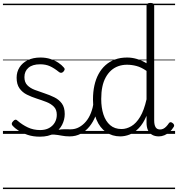

<svg xmlns="http://www.w3.org/2000/svg" viewBox="-20 -910 1210 1305"><path d="M318 -11Q353 -24 377 -28Q401 -32 421 -31.5Q441 -31 460 -31Q469 -31 473 -23.5Q477 -16 475.5 -7Q474 2 468.5 9.5Q463 17 454 17Q424 17 399 12Q374 7 349.5 5Q325 3 296 13ZM251 19Q204 19 167.5 6.5Q131 -6 105 -23Q79 -40 66 -55Q59 -63 60 -70.5Q61 -78 70 -87Q78 -96 85 -96.5Q92 -97 100 -89Q131 -62 169 -44Q207 -26 253 -26Q288 -26 313 -39.5Q338 -53 352 -76.5Q366 -100 366 -130Q366 -165 346 -185Q326 -205 295 -217Q264 -229 229.5 -240Q195 -251 163.5 -266.5Q132 -282 112.5 -309.5Q93 -337 93 -382Q93 -421 112.5 -452Q132 -483 168.5 -501Q205 -519 255 -519Q292 -519 323 -509Q354 -499 377 -483.5Q400 -468 414 -451Q421 -444 419 -436.5Q417 -429 410 -422Q403 -415 395 -415Q387 -415 379 -422Q348 -447 319.5 -460Q291 -473 253 -473Q201 -473 173.5 -449.5Q146 -426 146 -386Q146 -351 165.5 -331Q185 -311 216.5 -299Q248 -287 283 -275.5Q318 -264 349.5 -248.5Q381 -233 400.5 -206.5Q420 -180 420 -135Q420 -97 402 -61.5Q384 -26 347 -3.5Q310 19 251 19ZM0 365H529V375H0ZM0 -20H529V0H0ZM0 -505H529V-500H0ZM0 -885H529V-875H0Z M454 17Q443 17 437.5 9.5Q432 2 432.5 -7Q433 -16 440 -23.5Q447 -31 460 -31Q491 -31 517.5 -45.5Q544 -60 564.5 -84.5Q585 -109 598 -142.5Q611 -176 617 -215Q618 -226 627 -229Q636 -232 644 -228Q652 -224 651 -213Q646 -165 630 -123.5Q614 -82 588.5 -50.5Q563 -19 529 -1Q495 17 454 17ZM529 365V375ZM529 -20V0ZM529 -505V-500ZM529 -885V-875Z M797 17Q743 17 701 -12Q659 -41 635.5 -97Q612 -153 612 -234Q612 -285 621.5 -328.5Q631 -372 650 -407Q669 -442 697 -467Q725 -492 761.5 -505.5Q798 -519 844 -519Q877 -519 909.5 -509.5Q942 -500 976 -480V-871Q976 -881 982.5 -885.5Q989 -890 1002 -890Q1016 -890 1022 -885.5Q1028 -881 1028 -871V-92Q1028 -61 1037.5 -45.5Q1047 -30 1068 -30Q1079 -30 1089 -34.5Q1099 -39 1109 -49Q1119 -59 1129 -74Q1134 -80 1140.5 -79.5Q1147 -79 1154 -73Q1161 -68 1163 -61Q1165 -54 1161 -48Q1149 -28 1133 -13.5Q1117 1 1098 9Q1079 17 1060 17Q1032 17 1013 5.5Q994 -6 985 -26.5Q976 -47 976 -76Q976 -88 976 -100Q976 -112 976 -123Q953 -69 923 -38.5Q893 -8 861 4.5Q829 17 797 17ZM668 -237Q668 -178 683 -132Q698 -86 728.5 -59.5Q759 -33 806 -33Q840 -33 873 -52.5Q906 -72 932.5 -116Q959 -160 976 -235V-428Q940 -453 907.5 -461.5Q875 -470 843 -470Q811 -470 783.5 -460Q756 -450 735 -431Q714 -412 698.5 -384Q683 -356 675.5 -319.5Q668 -283 668 -237ZM529 365H1170V375H529ZM529 -20H1170V0H529ZM529 -505H1170V-500H529ZM529 -885H1170V-875H529Z"/></svg>

Font: Playwrite IT Moderna Guides
Style: Regular
Weight: 400
Designer: Veronika Burian, José Scaglione
Foundry: TypeTogether
Version: Version 1.003